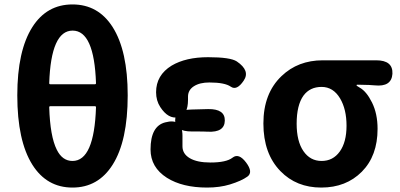

<svg xmlns="http://www.w3.org/2000/svg" viewBox="-20 -832 1806 866"><path d="M126 -89Q58 -197 58 -402Q58 -603 126 -710Q191 -812 307 -812Q423 -812 488 -710Q556 -603 556 -402Q556 -196 488 -89Q423 14 307 14Q191 14 126 -89ZM307 -106Q405 -106 413 -348Q413 -353 408 -353H207Q202 -353 202 -348Q206 -217 236 -157Q261 -106 307 -106ZM202 -457Q202 -452 207 -452H408Q413 -452 413 -457Q405 -694 307.5 -694Q210 -694 202 -457Z M914 14Q803 14 733 -30Q659 -77 659 -158Q659 -263 725 -280Q803 -301 803 -220V-172Q803 -138 836 -118.5Q869 -99 929 -99Q1001 -99 1029 -121Q1057 -143 1090 -99Q1123 -55 1096 -35.5Q1069 -16 1017 0Q971 14 914 14ZM845 -239Q770 -239 770 -288Q769 -337 844 -338L919 -340Q995 -341 994 -288Q993 -234 917 -238Q902 -239 866 -239ZM828 -382Q828 -312 784 -303Q739 -294 703 -349Q684 -378 684 -416Q684 -493 754 -536Q818 -574 918.5 -574Q1019 -574 1048 -555Q1110 -513 1079 -468Q1048 -422 1021 -441Q994 -460 924 -460Q881 -460 854.5 -443Q828 -426 828 -396Z M1245 -60Q1168 -139 1168 -275Q1168 -411 1250 -489Q1324 -560 1436 -560H1677Q1753 -560 1750 -499Q1746 -439 1670 -447Q1657 -449 1593 -450Q1588 -450 1588 -447.5Q1588 -445 1602 -437Q1633 -420 1658 -369.5Q1683 -319 1683 -251Q1683 -129 1612 -57.5Q1541 14 1429 14Q1317 14 1245 -60ZM1514 -388Q1483 -440 1430.5 -440Q1378 -440 1349 -401Q1318 -358 1318 -274Q1318 -195 1348.5 -150.5Q1379 -106 1430.5 -106Q1482 -106 1512.5 -148.5Q1543 -191 1543 -265Q1543 -339 1514 -388Z"/></svg>

Font: Resource Han Rounded KR
Style: Bold
Weight: 700
Designer: Cyano Hao (round all glyphs); Ryoko NISHIZUKA 西塚涼子 (kana, bopomofo & ideographs); Paul D. Hunt (Latin, Greek & Cyrillic)
Foundry: Cyano Hao
Version: 0.990